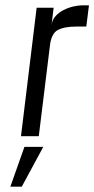

<svg xmlns="http://www.w3.org/2000/svg" viewBox="-20 -513 355 723"><path d="M174 -419 182 -484H118L59 0H126L168 -341C171 -370 181 -390 196 -399C212 -408 235 -413 267 -413H305L315 -493H291C250 -493 180 -470 174 -419ZM143 40H72L19 190H62Z"/></svg>

Font: Gamestation Condensed
Style: Italic
Weight: 400
Width: 3
Designer: Jonas Hecksher
Foundry: Jonas Hecksher, Playtypeª, e-types AS
Version: Version 1.003